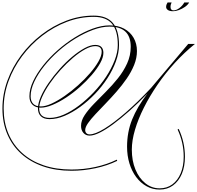

<svg xmlns="http://www.w3.org/2000/svg" viewBox="-104 -1021 1617 1573"><path d="M1401 262Q1401 147 1351 40L1360 35Q1411 144 1411 263Q1411 344 1385.5 404Q1360 464 1313.5 498Q1267 532 1204 532Q1146 532 1097 505Q1048 478 1012 430Q976 382 956.5 318Q937 254 937 181Q937 61 978.5 -42Q1020 -145 1104 -255Q1028 -176 957 -113Q886 -50 824.5 -4.5Q763 41 713.5 65.5Q664 90 630 90Q599 90 579.5 68Q560 46 560 10Q560 -33 589.5 -77.5Q619 -122 665 -169.5Q711 -217 763.5 -269.5Q816 -322 862 -379.5Q908 -437 937.5 -501.5Q967 -566 967 -638Q967 -803 793 -803Q730 -803 658.5 -776.5Q587 -750 514 -705.5Q441 -661 375 -602.5Q309 -544 258 -480Q207 -416 177 -352Q147 -288 147 -232Q147 -192 168.5 -170.5Q190 -149 230 -149Q268 -149 319 -172.5Q370 -196 426 -235Q482 -274 536 -322.5Q590 -371 633.5 -421.5Q677 -472 703 -518Q729 -564 729 -597Q729 -643 676 -643Q640 -643 592.5 -617Q545 -591 493.5 -547Q442 -503 392.5 -448.5Q343 -394 303.5 -336.5Q264 -279 240.5 -226Q217 -173 217 -133Q217 -55 303 -55Q358 -55 419.5 -82Q481 -109 543.5 -156.5Q606 -204 663.5 -264.5Q721 -325 765 -392Q809 -459 835 -526Q861 -593 861 -652Q861 -771 813 -827Q765 -883 664 -883Q551 -883 443.5 -842Q336 -801 242 -728.5Q148 -656 77 -561Q6 -466 -34 -356.5Q-74 -247 -74 -132Q-74 -18 -35 74Q4 166 77 232Q150 298 252.5 333Q355 368 482 368Q581 368 677.5 347Q774 326 853 287L856 297Q776 336 678 357Q580 378 482 378Q353 378 249 342Q145 306 70.5 239Q-4 172 -44 78Q-84 -16 -84 -132Q-84 -248 -43.5 -359.5Q-3 -471 69 -567.5Q141 -664 236 -737Q331 -810 440 -851.5Q549 -893 664 -893Q769 -893 820 -833.5Q871 -774 871 -652Q871 -588 845.5 -518Q820 -448 776 -380Q732 -312 674.5 -252Q617 -192 553 -145.5Q489 -99 425 -72Q361 -45 302 -45Q256 -45 231.5 -68Q207 -91 207 -133Q207 -175 230.5 -229Q254 -283 294.5 -341.5Q335 -400 384.5 -455.5Q434 -511 487 -555.5Q540 -600 589 -626.5Q638 -653 676 -653Q710 -653 726.5 -636Q743 -619 743 -588Q743 -551 717 -504Q691 -457 647.5 -406.5Q604 -356 550 -308Q496 -260 438 -222Q380 -184 326 -161.5Q272 -139 230 -139Q187 -139 162 -163.5Q137 -188 137 -232Q137 -291 167.5 -355.5Q198 -420 250 -485.5Q302 -551 369 -610Q436 -669 509.5 -714.5Q583 -760 656 -786.5Q729 -813 793 -813Q863 -813 913 -786Q963 -759 990.5 -711.5Q1018 -664 1018 -603Q1018 -546 995 -489Q972 -432 934 -377Q896 -322 851 -270.5Q806 -219 761 -172.5Q716 -126 678 -85.5Q640 -45 617 -12Q594 21 594 45Q594 61 604 70.5Q614 80 630 80Q675 80 751.5 33Q828 -14 926.5 -99.5Q1025 -185 1134 -301L1438 -661H1493Q1406 -591 1328 -505.5Q1250 -420 1186 -326.5Q1122 -233 1075 -139.5Q1028 -46 1002 42Q976 130 976 205Q976 296 1005.5 367.5Q1035 439 1087 480.5Q1139 522 1204 522Q1264 522 1308 489.5Q1352 457 1376.5 398.5Q1401 340 1401 262ZM1406 -1001H1446Q1434 -980 1410.5 -964Q1387 -948 1361 -938.5Q1335 -929 1314 -929Q1286 -929 1271.5 -939Q1257 -949 1257 -964Q1257 -975 1260.5 -984Q1264 -993 1269 -1001H1302Q1298 -993 1295.5 -984Q1293 -975 1293 -964Q1293 -936 1318 -936Q1341 -936 1366.5 -955.5Q1392 -975 1406 -1001Z"/></svg>

Font: Ballet 24pt
Style: Regular
Weight: 400
Designer: Maximiliano R. Sproviero
Foundry: Omnibus-Type
Version: Version 1.100